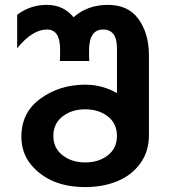

<svg xmlns="http://www.w3.org/2000/svg" viewBox="-20 -760 705 780"><path d="M585 -210Q585 -144 549.6 -95.7Q514.2 -47.4 456.3 -23.7Q398.4 0 326.2 0Q183.1 0 106.9 -89.8Q66.9 -137.7 66.9 -205.1Q66.9 -303.7 145 -359.9Q223.1 -416 326.2 -416Q395.5 -416 455.1 -381.8V-564Q455.1 -640.1 398.9 -640.1Q341.8 -640.1 341.8 -555.2V-532.2Q341.8 -527.3 342.3 -520.5Q342.8 -513.7 342.8 -512.2H223.1Q223.1 -513.2 223.6 -520.5Q224.1 -527.8 224.1 -534.2V-560.1Q224.1 -640.1 170.9 -640.1Q111.3 -640.1 49.8 -564V-700.2Q103.5 -740.2 169.9 -740.2Q238.3 -740.2 278.8 -689.9Q335 -740.2 418.9 -740.2Q501.5 -740.2 543 -682.1Q585 -623 585 -537.1ZM234.1 -129.2Q271.5 -100.1 326.2 -100.1Q380.9 -100.1 418 -128.9Q455.1 -157.7 455.1 -208Q455.1 -258.3 418 -287.1Q380.9 -315.9 326.2 -315.9Q271.5 -315.9 234.1 -286.9Q196.8 -257.8 196.8 -208Q196.8 -158.2 234.1 -129.2Z"/></svg>

Font: Miedinger*
Style: Bold
Weight: 700
Version: Version 001.000